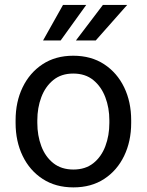

<svg xmlns="http://www.w3.org/2000/svg" viewBox="-20 -770 610 799"><path d="M44.9 -258.3V-269.5Q44.9 -346.2 74.2 -406.7Q103.5 -467.3 157.2 -502.7Q210.9 -538.1 284.7 -538.1Q359.4 -538.1 413.3 -502.7Q467.3 -467.3 496.6 -406.7Q525.9 -346.2 525.9 -269.5V-258.3Q525.9 -182.1 496.6 -121.3Q467.3 -60.5 413.6 -25.4Q359.9 9.8 285.6 9.8Q211.4 9.8 157.5 -25.4Q103.5 -60.5 74.2 -121.3Q44.9 -182.1 44.9 -258.3ZM135.3 -269.5V-258.3Q135.3 -206.1 151.9 -161.9Q168.5 -117.7 201.9 -91.1Q235.4 -64.5 285.6 -64.5Q335.4 -64.5 368.7 -91.1Q401.9 -117.7 418.5 -161.9Q435.1 -206.1 435.1 -258.3V-269.5Q435.1 -321.3 418.2 -365.5Q401.4 -409.7 368.2 -436.8Q335 -463.9 284.7 -463.9Q234.9 -463.9 201.7 -436.8Q168.5 -409.7 151.9 -365.5Q135.3 -321.3 135.3 -269.5ZM295.9 -601.6 408.2 -749.5H509.3L378.4 -601.6ZM159.2 -601.6 242.2 -749.5H338.9L232.4 -601.6Z"/></svg>

Font: Vazirmatn RD
Style: Regular
Weight: 400
Designer: Saber Rastikerdar
Foundry: Saber Rastikerdar
Version: Version 32.102